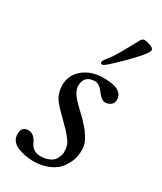

<svg xmlns="http://www.w3.org/2000/svg" viewBox="-173 -726 679 803"><g transform="rotate(30 166.5 -324.0)"><path d="M198 -535Q220 -568 259 -642Q268 -660 279 -660Q290 -660 308 -653.5Q326 -647 326 -637Q326 -621 257 -551.5Q188 -482 178 -482Q168 -482 168 -489Q168 -496 178 -508.5Q188 -521 198 -535ZM47 -90Q64 -90 75 -79Q86 -68 91 -55.5Q96 -43 109 -32Q122 -21 144.5 -21Q167 -21 185 -29Q203 -37 210 -49Q222 -70 222 -86Q222 -102 218 -115.5Q214 -129 199.5 -147Q185 -165 180 -170Q148 -202 128.5 -221.5Q109 -241 99.5 -253Q90 -265 86 -274Q75 -299 75 -324Q75 -374 113.5 -405.5Q152 -437 211 -437Q304 -437 304 -385Q304 -371 295 -362Q283 -351 265.5 -351Q248 -351 227.5 -379Q207 -407 187 -407Q134 -407 134 -354Q134 -323 185 -276Q212 -251 214.5 -248Q217 -245 231.5 -229.5Q246 -214 251.5 -206.5Q257 -199 266 -184Q282 -159 282 -131Q282 -103 275 -83Q268 -63 252.5 -40.5Q237 -18 204 -3Q171 12 128.5 12Q86 12 50.5 -3.5Q15 -19 15 -54.5Q15 -90 47 -90Z"/></g></svg>

Font: Sorts Mill Goudy
Style: Italic
Weight: 400
Italic angle: -7.40001°
Version: Version 003.101